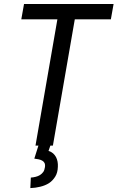

<svg xmlns="http://www.w3.org/2000/svg" viewBox="-20 -731 590 964"><path d="M100.6 -710.9 86.9 -633.8H268.1L158.2 0H172.9L152.3 65.4C159.2 66.4 166 67.4 173.3 68.8C180.2 70.3 186 72.3 191.4 75.2C196.8 78.1 200.7 82 203.6 87.4C206.1 92.8 207 99.6 205.6 108.4C204.1 117.7 201.7 126 197.3 132.3C192.9 138.7 187 143.6 180.7 147.9C174.3 151.9 167 154.8 159.2 156.7C150.9 158.7 143.1 160.2 134.8 160.6L132.3 213.4C149.4 212.9 166 210.4 182.1 206.5C198.2 202.6 212.9 196.8 226.1 188.5C238.8 180.2 249 168.9 257.3 155.8C265.6 142.6 270 126 270.5 106.4C271 97.7 270.5 88.9 269 80.6C267.6 72.3 264.6 64.5 261.2 57.6C257.3 50.3 252.4 44.4 246.6 39.1C240.2 33.7 232.9 29.3 223.6 26.9L232.9 0H245.6L355.5 -633.8H536.6L550.3 -710.9Z"/></svg>

Font: Roboto Condensed
Style: Italic
Weight: 400
Designer: Google
Version: Version 1.000;PS 001.000;hotconv 1.0.88;makeotf.lib2.5.64775